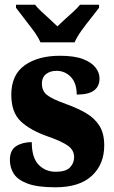

<svg xmlns="http://www.w3.org/2000/svg" viewBox="-20 -786 484 816"><path d="M215 10Q140 10 98 -5.5Q56 -21 39 -47Q22 -73 22 -106Q22 -148 49 -165Q76 -182 115 -182Q115 -116 144 -86Q173 -56 217 -56Q260 -56 277.5 -74.5Q295 -93 295 -118Q295 -148 269 -166.5Q243 -185 189 -204Q108 -232 68 -270.5Q28 -309 28 -383Q28 -468 85 -508.5Q142 -549 235 -549Q296 -549 332.5 -535Q369 -521 386 -499Q403 -477 403 -453Q403 -419 379.5 -401.5Q356 -384 306 -384Q306 -433 281 -459Q256 -485 220 -485Q193 -485 175.5 -471Q158 -457 158 -431Q158 -400 179.5 -382.5Q201 -365 263 -343Q310 -326 346 -305Q382 -284 402.5 -251.5Q423 -219 423 -168Q423 -88 370.5 -39Q318 10 215 10ZM152 -606Q142 -629 122.5 -655.5Q103 -682 82.5 -708Q62 -734 48 -753V-766H129Q138 -754 155.5 -737.5Q173 -721 192 -704Q211 -687 224 -674Q237 -687 256 -704Q275 -721 293 -737.5Q311 -754 320 -766H401V-753Q387 -734 366 -708Q345 -682 326 -655.5Q307 -629 297 -606Z"/></svg>

Font: Noto Serif Condensed Black
Style: Regular
Weight: 900
Width: 3
Designer: Monotype Design Team
Foundry: Monotype Imaging Inc.
Version: Version 2.015; ttfautohint (v1.8.4.7-5d5b)